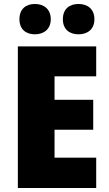

<svg xmlns="http://www.w3.org/2000/svg" viewBox="-20 -948 550 968"><path d="M78 -851C78 -800 111 -775 156 -775C201 -775 236 -801 236 -851C236 -902 201 -928 156 -928C111 -928 78 -903 78 -851ZM297 -851C297 -801 329 -775 376 -775C422 -775 456 -801 456 -851C456 -902 422 -928 376 -928C330 -928 297 -903 297 -851ZM465 0V-153H255V-294H450V-445H255V-563H465V-714H70V0Z"/></svg>

Font: Noto Sans Devanagari SemiCondensed Black
Style: Regular
Weight: 900
Width: 4
Designer: Jelle Bosma - Monotype Design Team
Foundry: Monotype Imaging Inc.
Version: Version 2.004